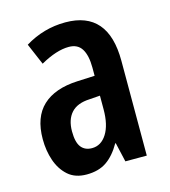

<svg xmlns="http://www.w3.org/2000/svg" viewBox="-90 -720 629 710"><g transform="rotate(-15 224.5 -365.0)"><path d="M224 -647Q388 -647 388 -456V-93H306L289 -167H287Q263 -125 232.5 -104Q202 -83 156 -83Q112 -83 85 -107Q58 -131 45 -169Q32 -207 32 -251Q32 -335 78 -378Q124 -421 211 -425L278 -428V-459Q278 -506 262.5 -531Q247 -556 213 -556Q166 -556 104 -521L69 -603Q141 -647 224 -647ZM237 -349Q190 -347 167 -321.5Q144 -296 144 -251Q144 -209 158.5 -190.5Q173 -172 200 -172Q235 -172 256.5 -206Q278 -240 278 -300V-352Z"/></g></svg>

Font: Noto Sans Kannada UI ExtraCondensed SemiBold
Style: Regular
Weight: 600
Width: 2
Designer: Jelle Bosma - Monotype Design Team
Foundry: Monotype Imaging Inc.
Version: Version 2.005; ttfautohint (v1.8.4.7-5d5b)